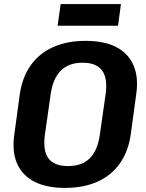

<svg xmlns="http://www.w3.org/2000/svg" viewBox="-20 -910 714 940"><path d="M298 10Q208 10 148.5 -20.5Q89 -51 63.5 -109.5Q38 -168 50 -251L77 -449Q89 -532 130.5 -590.5Q172 -649 240.5 -679.5Q309 -710 399 -710Q490 -710 549 -679.5Q608 -649 633.5 -590.5Q659 -532 647 -449L620 -251Q608 -168 566.5 -109.5Q525 -51 457 -20.5Q389 10 298 10ZM313 -97Q381 -97 419.5 -135Q458 -173 469 -252L497 -448Q508 -526 480 -564.5Q452 -603 384 -603Q317 -603 278 -564.5Q239 -526 228 -448L200 -252Q189 -173 217 -135Q245 -97 313 -97ZM572 -890 558 -784H262L277 -890Z"/></svg>

Font: Pathway Extreme SemiCondensed
Style: Bold Italic
Weight: 700
Width: 4
Italic angle: -8°
Version: Version 1.001;gftools[0.9.26]